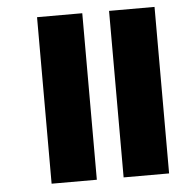

<svg xmlns="http://www.w3.org/2000/svg" viewBox="-49 -725 750 757"><g transform="rotate(-5 326.0 -346.5)"><path d="M410 -17V-676H590V-17ZM125 -17V-676H304V-17Z"/></g></svg>

Font: Noto Sans Malayalam UI SemiCondensed Black
Style: Regular
Weight: 900
Width: 4
Designer: Jelle Bosma - Monotype Design Team
Foundry: Monotype Imaging Inc.
Version: Version 2.104; ttfautohint (v1.8.4.7-5d5b)